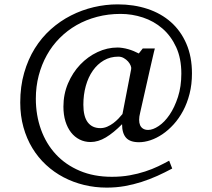

<svg xmlns="http://www.w3.org/2000/svg" viewBox="-20 -711 976 884"><path d="M584 -393.1Q585.4 -399.4 581.5 -409.2Q577.6 -418.9 569.6 -428Q561.5 -437 550 -443.6Q538.6 -450.2 524.9 -450.2Q487.8 -450.2 458 -432.9Q428.2 -415.5 407.2 -385.5Q386.2 -355.5 375 -315.2Q363.8 -274.9 363.8 -229Q363.8 -174.8 384 -147.9Q404.3 -121.1 441.9 -121.1Q458.5 -121.1 473.6 -127.7Q488.8 -134.3 501.7 -144Q514.6 -153.8 525.4 -165Q536.1 -176.3 543.9 -186ZM863.8 -373Q863.8 -322.3 852.8 -279.1Q841.8 -235.8 823 -200.7Q804.2 -165.5 779.5 -138.4Q754.9 -111.3 727.8 -93Q700.7 -74.7 672.9 -65.4Q645 -56.2 620.1 -56.2Q578.6 -56.2 560.3 -76.9Q542 -97.7 542 -139.2Q502.9 -99.6 467.5 -78.4Q432.1 -57.1 397 -57.1Q369.6 -57.1 346.7 -68.6Q323.7 -80.1 307.1 -101.3Q290.5 -122.6 281.2 -152.6Q272 -182.6 272 -220.2Q272 -277.3 293.2 -327.1Q314.5 -377 349.4 -413.6Q384.3 -450.2 429 -471.2Q473.6 -492.2 521 -492.2Q531.7 -492.2 544.4 -490.2Q557.1 -488.3 570.1 -484.6Q583 -481 595.5 -475.8Q607.9 -470.7 619.1 -464.8L637.2 -487.8H692.9Q691.9 -484.9 688.5 -470.5Q685.1 -456.1 680.2 -434.8Q675.3 -413.6 669.2 -387Q663.1 -360.4 657.2 -333.5Q642.6 -270 625 -190.9Q620.6 -173.8 620.6 -159.4Q620.6 -145 625 -134.8Q629.4 -124.5 638.7 -118.7Q647.9 -112.8 662.1 -112.8Q684.1 -112.8 710.9 -130.9Q737.8 -148.9 760.7 -182.6Q783.7 -216.3 799.3 -264.4Q814.9 -312.5 814.9 -372.1Q814.9 -442.4 791 -494.1Q767.1 -545.9 727.8 -579.8Q688.5 -613.8 638.2 -630.4Q587.9 -647 535.2 -647Q478 -647 427 -633.5Q376 -620.1 332.8 -595.5Q289.6 -570.8 254.6 -535.6Q219.7 -500.5 195.6 -457Q171.4 -413.6 158.2 -363Q145 -312.5 145 -256.8Q145 -180.7 168.7 -114.7Q192.4 -48.8 237.3 -0.5Q282.2 47.9 347.2 75.4Q412.1 103 495.1 103Q539.1 103 577.1 96.2Q615.2 89.4 647.9 78.6Q680.7 67.9 708.3 54.7Q735.8 41.5 758.8 28.8L772.9 64.9Q739.3 83 704.1 98.9Q668.9 114.7 631.6 126.7Q594.2 138.7 554.4 145.8Q514.6 152.8 471.2 152.8Q417.5 152.8 367.2 140.6Q316.9 128.4 272.7 105.2Q228.5 82 191.9 48.1Q155.3 14.2 128.9 -29.3Q102.5 -72.8 87.9 -125.5Q73.2 -178.2 73.2 -238.8Q73.2 -313 91.1 -375.2Q108.9 -437.5 140.1 -487.8Q171.4 -538.1 214.1 -576.2Q256.8 -614.3 306.6 -639.6Q356.4 -665 411.4 -678Q466.3 -690.9 522 -690.9Q596.2 -690.9 658.9 -670.2Q721.7 -649.4 767.1 -609.1Q812.5 -568.8 838.1 -509.5Q863.8 -450.2 863.8 -373Z"/></svg>

Font: Charis SIL Phon
Style: Regular
Weight: 400
Foundry: SIL International
Version: Version 5.000